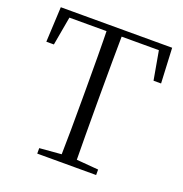

<svg xmlns="http://www.w3.org/2000/svg" viewBox="-130 -840 912 956"><g transform="rotate(20 326.0 -362.5)"><path d="M170 0V-29L315 -41H336L482 -29V0ZM285 0Q287 -83 287.5 -166.5Q288 -250 288 -335V-390Q288 -475 287.5 -559Q287 -643 285 -725H366Q365 -643 364.5 -559Q364 -475 364 -390V-335Q364 -250 364.5 -166.5Q365 -83 366 0ZM22 -539 31 -725H621L630 -539H590L557 -725L593 -691H58L95 -725L62 -539Z"/></g></svg>

Font: Noto Serif KR ExtraLight Light
Style: Regular
Weight: 300
Version: Version 2.003-H1;hotconv 1.1.1;makeotfexe 2.6.0